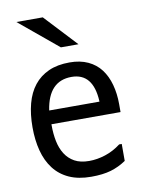

<svg xmlns="http://www.w3.org/2000/svg" viewBox="-85 -823 671 881"><g transform="rotate(-10 250.0 -382.5)"><path d="M131 -336H365V-339Q358 -470 258 -470Q151 -470 131 -337ZM261 -537Q310 -537 346.5 -520Q383 -503 406 -472.5Q429 -442 440.5 -400Q452 -358 452 -309V-272H130V-267Q130 -227 137 -192.5Q144 -158 160.5 -132Q177 -106 204 -91Q231 -76 272 -76Q309 -76 347.5 -88.5Q386 -101 420 -127H432V-48Q398 -25 360.5 -14Q323 -3 269 -3Q209 -3 166 -22.5Q123 -42 95.5 -78Q68 -114 55 -163.5Q42 -213 42 -273Q42 -334 55 -383Q68 -432 95 -466Q122 -500 163 -518.5Q204 -537 261 -537ZM316 -612H234L53 -762H176Z"/></g></svg>

Font: D2Coding
Style: Regular
Weight: 400
Monospace: yes
Designer: Yong-Rak Park; Jeong-Hwan Yoon; Sang-Min Lee;
Foundry: NHN Corporation
Version: Version 1.3.2; Build 20180524